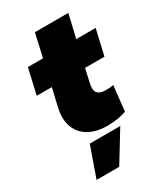

<svg xmlns="http://www.w3.org/2000/svg" viewBox="-217 -743 937 1080"><g transform="rotate(-30 251.5 -203.5)"><path d="M281 10Q218 10 169.5 -16Q121 -42 100 -94Q79 -146 97 -223L123 -335H25L63 -500H161L195 -650H412L377 -500H503L465 -335H339L320 -251Q309 -202 325.5 -185Q342 -168 379 -168Q393 -168 405.5 -169Q418 -170 428 -172L410 -9Q380 1 349.5 5.5Q319 10 281 10ZM347 47 227 243H80L149 47Z"/></g></svg>

Font: Prodigy Sans Black
Style: Italic
Weight: 900
Italic angle: -13°
Designer: Wei Huang
Foundry: Wei Huang
Version: Version 1.003; ttfautohint (v1.8.3)